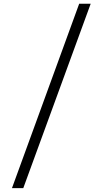

<svg xmlns="http://www.w3.org/2000/svg" viewBox="-20 -886 540 1010"><path d="M43 103.5 396.5 -866.2H457L102.5 103.5Z"/></svg>

Font: GenEi Gothic M SemiLight
Style: Regular
Weight: 350
Designer: o_tamon (Modified); [Source Han Sans]
Ryoko NISHIZUKA  (kana & ideographs); Paul D. Hunt (Latin, Greek & Cyrillic); Wenl
Version: Version 1.1a;Original Version 1.004